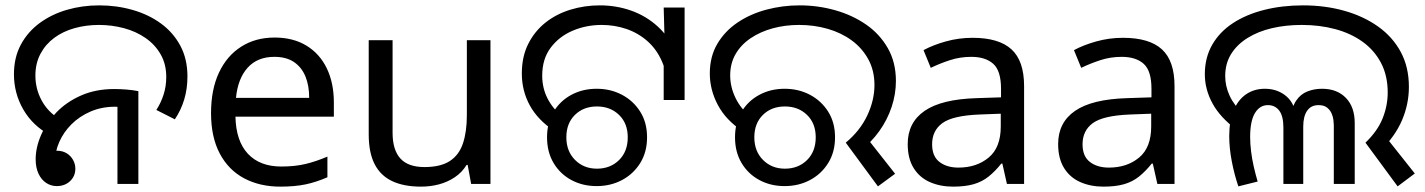

<svg xmlns="http://www.w3.org/2000/svg" viewBox="-20 -686 5314 716"><path d="M167 -182Q102 -217 67 -277.5Q32 -338 32 -409Q32 -472 58 -520Q84 -568 128.5 -600.5Q173 -633 230 -649.5Q287 -666 350 -666Q415 -666 474.5 -649Q534 -632 580 -598.5Q626 -565 652.5 -515.5Q679 -466 679 -401Q679 -355 667 -315Q655 -275 632 -241L563 -276Q580 -302 590 -333Q600 -364 600 -399Q600 -447 579 -483.5Q558 -520 522.5 -544.5Q487 -569 442 -581Q397 -593 349 -593Q301 -593 258 -581Q215 -569 182.5 -545Q150 -521 131 -485.5Q112 -450 112 -404Q112 -355 135 -312Q158 -269 201 -243L167 -182ZM192 8Q170 8 152 -4Q134 -16 123.5 -38.5Q113 -61 113 -92Q113 -136 133 -182Q153 -228 190.5 -267Q228 -306 282.5 -330Q337 -354 406 -354Q428 -354 452.5 -352Q477 -350 496 -346V0H418V-310L463 -283Q448 -286 434.5 -287Q421 -288 409 -288Q359 -288 317.5 -270Q276 -252 246.5 -222.5Q217 -193 201 -156.5Q185 -120 185 -84Q185 -69 192 -56.5Q199 -44 207 -33L149 -96Q151 -106 157.5 -112Q164 -118 173 -121Q182 -124 191 -124Q213 -124 228.5 -114.5Q244 -105 252.5 -89.5Q261 -74 261 -57Q261 -38 252 -23.5Q243 -9 227.5 -0.5Q212 8 192 8Z M1004 -546Q1073 -546 1122.5 -516Q1172 -486 1198.5 -431.5Q1225 -377 1225 -304V-251H858Q860 -160 904.5 -112.5Q949 -65 1029 -65Q1080 -65 1119.5 -74.5Q1159 -84 1201 -102V-25Q1160 -7 1120 1.5Q1080 10 1025 10Q949 10 890.5 -21Q832 -52 799.5 -113.5Q767 -175 767 -264Q767 -352 796.5 -415Q826 -478 879.5 -512Q933 -546 1004 -546ZM1003 -474Q940 -474 903.5 -433.5Q867 -393 860 -321H1133Q1133 -367 1119 -401Q1105 -435 1076.5 -454.5Q1048 -474 1003 -474Z M1809 -536V0H1737L1724 -71H1720Q1703 -43 1676 -25Q1649 -7 1617 1.5Q1585 10 1550 10Q1486 10 1442.5 -10.5Q1399 -31 1377 -74Q1355 -117 1355 -185V-536H1444V-191Q1444 -127 1473 -95Q1502 -63 1563 -63Q1623 -63 1657.5 -85.5Q1692 -108 1706.5 -151.5Q1721 -195 1721 -257V-536Z M2047 -198Q1986 -238 1956 -292.5Q1926 -347 1926 -412Q1926 -475 1950 -522.5Q1974 -570 2014.5 -602Q2055 -634 2107.5 -650Q2160 -666 2217 -666Q2278 -666 2333.5 -646.5Q2389 -627 2432.5 -587.5Q2476 -548 2501 -488.5Q2526 -429 2526 -348H2469Q2469 -410 2449 -456Q2429 -502 2394.5 -532.5Q2360 -563 2316 -578Q2272 -593 2224 -593Q2166 -593 2115.5 -571.5Q2065 -550 2033.5 -508Q2002 -466 2002 -404Q2002 -358 2021.5 -319.5Q2041 -281 2075 -254L2047 -198ZM2455 -475 2459 -513 2455 -658H2533V-313H2455ZM2205 8Q2153 8 2111 -14.5Q2069 -37 2044.5 -78Q2020 -119 2020 -174Q2020 -229 2044.5 -269.5Q2069 -310 2111 -332.5Q2153 -355 2205 -355Q2257 -355 2299.5 -332.5Q2342 -310 2367.5 -269.5Q2393 -229 2393 -174Q2393 -119 2367.5 -78Q2342 -37 2299.5 -14.5Q2257 8 2205 8ZM2206 -57Q2256 -57 2288.5 -89Q2321 -121 2321 -174Q2321 -226 2288.5 -257.5Q2256 -289 2206 -289Q2156 -289 2124 -257.5Q2092 -226 2092 -174Q2092 -122 2124.5 -89.5Q2157 -57 2206 -57Z M3134 -154Q3187 -198 3214 -255Q3241 -312 3241 -369Q3241 -423 3218 -465Q3195 -507 3156 -535.5Q3117 -564 3066.5 -578.5Q3016 -593 2960 -593Q2908 -593 2862 -580.5Q2816 -568 2780 -544Q2744 -520 2723.5 -485Q2703 -450 2703 -405Q2703 -362 2722.5 -321.5Q2742 -281 2776 -254L2748 -198Q2687 -238 2657 -294.5Q2627 -351 2627 -412Q2627 -475 2655 -522.5Q2683 -570 2730.5 -602Q2778 -634 2838 -650Q2898 -666 2962 -666Q3030 -666 3094 -648Q3158 -630 3209 -595Q3260 -560 3290.5 -507Q3321 -454 3321 -384Q3321 -335 3305 -287Q3289 -239 3259 -197Q3229 -155 3187 -123L3203 -184L3318 -38L3254 9ZM2906 8Q2854 8 2812 -14.5Q2770 -37 2745.5 -78Q2721 -119 2721 -174Q2721 -229 2745.5 -269.5Q2770 -310 2812 -332.5Q2854 -355 2906 -355Q2958 -355 3000.5 -332.5Q3043 -310 3068.5 -269.5Q3094 -229 3094 -174Q3094 -119 3068.5 -78Q3043 -37 3000.5 -14.5Q2958 8 2906 8ZM2907 -57Q2957 -57 2989.5 -89Q3022 -121 3022 -174Q3022 -226 2989.5 -257.5Q2957 -289 2907 -289Q2857 -289 2825 -257.5Q2793 -226 2793 -174Q2793 -122 2825.5 -89.5Q2858 -57 2907 -57Z M3607 -545Q3705 -545 3752 -502Q3799 -459 3799 -365V0H3735L3718 -76H3714Q3691 -47 3666.5 -27.5Q3642 -8 3610.5 1Q3579 10 3534 10Q3486 10 3447.5 -7Q3409 -24 3387 -59.5Q3365 -95 3365 -149Q3365 -229 3428 -272.5Q3491 -316 3622 -320L3713 -323V-355Q3713 -422 3684 -448Q3655 -474 3602 -474Q3560 -474 3522 -461.5Q3484 -449 3451 -433L3424 -499Q3459 -518 3507 -531.5Q3555 -545 3607 -545ZM3633 -259Q3533 -255 3494.5 -227Q3456 -199 3456 -148Q3456 -103 3483.5 -82Q3511 -61 3554 -61Q3622 -61 3667 -98.5Q3712 -136 3712 -214V-262Z M4168 -545Q4266 -545 4313 -502Q4360 -459 4360 -365V0H4296L4279 -76H4275Q4252 -47 4227.5 -27.5Q4203 -8 4171.5 1Q4140 10 4095 10Q4047 10 4008.5 -7Q3970 -24 3948 -59.5Q3926 -95 3926 -149Q3926 -229 3989 -272.5Q4052 -316 4183 -320L4274 -323V-355Q4274 -422 4245 -448Q4216 -474 4163 -474Q4121 -474 4083 -461.5Q4045 -449 4012 -433L3985 -499Q4020 -518 4068 -531.5Q4116 -545 4168 -545ZM4194 -259Q4094 -255 4055.5 -227Q4017 -199 4017 -148Q4017 -103 4044.5 -82Q4072 -61 4115 -61Q4183 -61 4228 -98.5Q4273 -136 4273 -214V-262Z M5072 -154Q5117 -197 5136 -244.5Q5155 -292 5155 -341Q5155 -404 5130 -451.5Q5105 -499 5061 -530.5Q5017 -562 4959 -577.5Q4901 -593 4835 -593Q4775 -593 4723.5 -581Q4672 -569 4632.5 -544.5Q4593 -520 4571 -484.5Q4549 -449 4549 -402Q4549 -365 4565.5 -329Q4582 -293 4619 -258L4593 -201Q4530 -248 4501.5 -300.5Q4473 -353 4473 -409Q4473 -471 4500.5 -519Q4528 -567 4577.5 -599.5Q4627 -632 4694 -649Q4761 -666 4840 -666Q4921 -666 4992.5 -646Q5064 -626 5118.5 -587.5Q5173 -549 5203.5 -492.5Q5234 -436 5234 -362Q5234 -298 5208.5 -238Q5183 -178 5127 -123L5141 -184L5256 -39L5192 9ZM4598 9Q4583 -35 4573.5 -84.5Q4564 -134 4564 -179Q4564 -235 4580.5 -274.5Q4597 -314 4627 -334.5Q4657 -355 4697 -355Q4744 -355 4777 -327Q4810 -299 4815 -243H4793Q4797 -286 4813.5 -310.5Q4830 -335 4855.5 -345Q4881 -355 4910 -355Q4966 -355 4999 -321Q5032 -287 5032 -227V0H4954V-220Q4954 -227 4952.5 -239Q4951 -251 4945.5 -263.5Q4940 -276 4928.5 -285Q4917 -294 4897 -294Q4869 -294 4854.5 -273Q4840 -252 4840 -214V0H4766V-210Q4766 -253 4750.5 -273.5Q4735 -294 4708 -294Q4678 -294 4660 -264.5Q4642 -235 4642 -175Q4642 -150 4645.5 -121.5Q4649 -93 4655.5 -64.5Q4662 -36 4670 -9L4598 9Z"/></svg>

Font: loriya25
Style: Book
Weight: 400
Designer: Jelle Bosma - Monotype Design Team
Foundry: Monotype Imaging Inc.
Version: Version 2.003